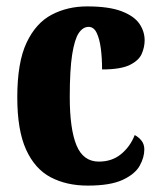

<svg xmlns="http://www.w3.org/2000/svg" viewBox="-20 -570 501 600"><path d="M254 10Q188 10 138.5 -16Q89 -42 61.5 -102.5Q34 -163 34 -266Q34 -375 63 -436.5Q92 -498 141.5 -524Q191 -550 252 -550Q320 -550 359.5 -535Q399 -520 415.5 -496Q432 -472 432 -444Q432 -423 423 -402Q414 -381 385.5 -367Q357 -353 299 -353Q299 -389 295 -419Q291 -449 282 -467.5Q273 -486 257 -486Q239 -486 226 -466.5Q213 -447 205.5 -399.5Q198 -352 198 -267Q198 -167 219 -116Q240 -65 289 -65Q330 -65 358.5 -88.5Q387 -112 401 -148Q414 -141 422.5 -130Q431 -119 431 -103Q431 -78 416.5 -52Q402 -26 363.5 -8Q325 10 254 10Z"/></svg>

Font: Noto Serif Sinhala ExtraCondensed Black
Style: Regular
Weight: 900
Width: 2
Designer: Jelle Bosma - Monotype Design Team
Foundry: Monotype Imaging Inc.
Version: Version 2.007; ttfautohint (v1.8.4.7-5d5b)